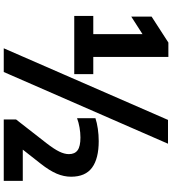

<svg xmlns="http://www.w3.org/2000/svg" viewBox="33 -883 918 1024"><g transform="rotate(90 492.0 -371.0)"><path d="M283.5 -409.5H375.5V-308H65V-409.5H162V-672L68.5 -612V-720.5L207 -810H283.5ZM237.5 68 619.5 -808H746.5L364 68ZM944.5 -33.5V68H617V2.5L744.5 -161Q775 -200.5 788.5 -228.2Q802 -256 802 -279.5Q802 -311 781.2 -326Q760.5 -341 713.5 -341Q687.5 -341 660.2 -336.2Q633 -331.5 610.5 -323V-421Q634 -429 667 -433.8Q700 -438.5 732.5 -438.5Q825.5 -438.5 874 -403Q922.5 -367.5 922.5 -291Q922.5 -252.5 906.2 -214.2Q890 -176 853 -129L778 -33.5Z"/></g></svg>

Font: Encode Sans Semi Condensed
Style: Bold
Weight: 700
Width: 4
Designer: Multiple Designers
Foundry: Impallari Type
Version: Version 2.000